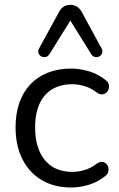

<svg xmlns="http://www.w3.org/2000/svg" viewBox="-20 -786 503 814"><path d="M282 8.9Q209.2 8.9 156.2 -22.8Q103.2 -54.6 74.6 -112.1Q46 -169.5 46 -246.5Q46 -304.4 62.1 -350.4Q78.3 -396.3 108.9 -428.6Q139.5 -460.8 183.3 -478.1Q227.2 -495.3 282 -495.3Q317.6 -495.3 356.7 -483.9Q395.7 -472.5 428.1 -446.2Q438.3 -438.9 440.9 -429.1Q443.5 -419.3 440.8 -409.6Q438 -399.9 430.9 -393.4Q423.8 -386.8 413.5 -385.9Q403.2 -385 391.5 -393Q365.8 -412.9 338.8 -420.9Q311.9 -429 286.6 -429Q248.3 -429 219.1 -416.7Q189.8 -404.3 169.7 -381.1Q149.5 -357.9 139.2 -323.9Q128.9 -289.8 128.9 -245.5Q128.9 -157.7 170 -107.5Q211 -57.3 286.6 -57.3Q311.9 -57.3 338.6 -65.2Q365.3 -73 391.5 -92.9Q403.2 -100.9 413.3 -99.7Q423.3 -98.6 430.2 -92Q437.1 -85.5 439.4 -75.8Q441.6 -66.1 438.8 -56.3Q435.9 -46.5 426.2 -39.7Q394.3 -13.8 356 -2.4Q317.6 8.9 282 8.9ZM410.1 -581.6Q416.4 -569.9 413 -560.6Q409.6 -551.3 401.1 -546.9Q392.5 -542.5 383 -544.3Q373.5 -546 367.1 -555.8L278.2 -698.7L189.2 -555.8Q182.9 -546 173.3 -544.3Q163.8 -542.5 155.3 -546.9Q146.7 -551.3 143.3 -560.6Q139.9 -569.9 146.2 -581.6L229.4 -733.8Q238.2 -750.4 250.4 -758Q262.6 -765.5 278.2 -765.5Q293.7 -765.5 306.2 -758Q318.6 -750.4 327.4 -733.8Z"/></svg>

Font: Nunito ExtraLight
Style: Regular
Weight: 200
Designer: Vernon Adams
Foundry: Vernon Adams
Version: Version 3.602